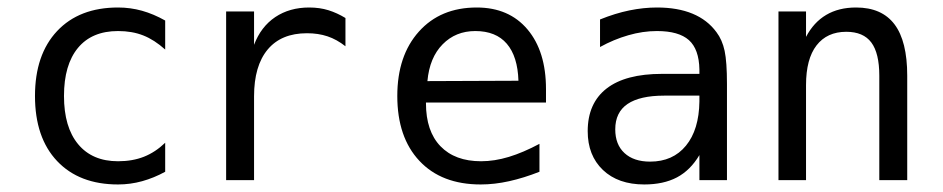

<svg xmlns="http://www.w3.org/2000/svg" viewBox="-20 -485 2540 517"><path d="M424.8 -22.5Q394.5 -5.9 362.8 2.9Q331.1 11.7 297.9 11.7Q193.4 11.7 133.8 -51.3Q74.2 -114.3 74.2 -226.6Q74.2 -337.9 133.8 -401.4Q193.4 -464.8 297.9 -464.8Q331.1 -464.8 362.3 -456.1Q393.6 -447.3 424.8 -429.7V-351.6Q395.5 -377.9 365.7 -389.6Q335.9 -401.4 297.9 -401.4Q227.5 -401.4 189.9 -356Q152.3 -310.5 152.3 -226.6Q152.3 -142.6 190.4 -96.7Q228.5 -50.8 297.9 -50.8Q336.9 -50.8 367.7 -63Q398.4 -75.2 424.8 -100.6Z M910.2 -360.4Q886.7 -378.9 861.8 -387.2Q836.9 -395.5 806.6 -395.5Q737.3 -395.5 700.7 -351.6Q664.1 -307.6 664.1 -225.6V0H588.9V-454.1H664.1V-364.3Q682.6 -413.1 721.2 -439Q759.8 -464.8 812.5 -464.8Q840.8 -464.8 864.3 -457.5Q887.7 -450.2 910.2 -436.5Z M1450.2 -245.1V-209H1127V-207Q1127 -131.8 1166 -91.3Q1205.1 -50.8 1275.4 -50.8Q1311.5 -50.8 1350.1 -62.5Q1388.7 -74.2 1432.6 -97.7V-22.5Q1390.6 -5.9 1351.1 2.9Q1311.5 11.7 1274.4 11.7Q1168.9 11.7 1109.4 -51.8Q1049.8 -115.2 1049.8 -226.6Q1049.8 -335 1107.9 -399.9Q1166 -464.8 1263.7 -464.8Q1350.6 -464.8 1400.4 -405.8Q1450.2 -346.7 1450.2 -245.1ZM1376 -267.6Q1374 -333 1344.7 -367.2Q1315.4 -401.4 1259.8 -401.4Q1207 -401.4 1171.9 -365.7Q1136.7 -330.1 1130.9 -266.6Z M1768.6 -227.5Q1703.1 -227.5 1669.9 -205.1Q1636.7 -182.6 1636.7 -136.7Q1636.7 -95.7 1661.6 -72.8Q1686.5 -49.8 1730.5 -49.8Q1792 -49.8 1827.1 -92.8Q1862.3 -135.7 1863.3 -211.9V-227.5ZM1937.5 -258.8V0H1863.3V-67.4Q1838.9 -26.4 1802.7 -7.3Q1766.6 11.7 1714.8 11.7Q1644.5 11.7 1603.5 -27.3Q1562.5 -66.4 1562.5 -131.8Q1562.5 -207 1613.3 -246.6Q1664.1 -286.1 1762.7 -286.1H1863.3V-297.9Q1862.3 -352.5 1835 -377Q1807.6 -401.4 1749 -401.4Q1710.9 -401.4 1671.9 -390.1Q1632.8 -378.9 1595.7 -358.4V-432.6Q1636.7 -449.2 1674.8 -457Q1712.9 -464.8 1749 -464.8Q1804.7 -464.8 1844.7 -448.2Q1884.8 -431.6 1909.2 -398.4Q1924.8 -377.9 1931.2 -348.1Q1937.5 -318.4 1937.5 -258.8Z M2422.9 -281.2V0H2347.7V-281.2Q2347.7 -341.8 2326.2 -370.6Q2304.7 -399.4 2258.8 -399.4Q2207 -399.4 2178.7 -362.8Q2150.4 -326.2 2150.4 -255.9V0H2076.2V-454.1H2150.4V-385.7Q2170.9 -424.8 2204.6 -444.8Q2238.3 -464.8 2285.2 -464.8Q2354.5 -464.8 2388.7 -419.4Q2422.9 -374 2422.9 -281.2Z"/></svg>

Font: BabelStone Flags
Style: Regular
Weight: 400
Designer: Andrew West
Foundry: BabelStone
Version: Version 4.12